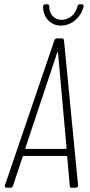

<svg xmlns="http://www.w3.org/2000/svg" viewBox="-20 -880 424 900"><path d="M266 -760C316 -760 360 -799 372 -850C373 -856 369 -860 364 -860H355C349 -860 345 -857 343 -850C335 -813 303 -787 269 -787C235 -787 210 -813 211 -850C211 -857 207 -860 202 -860H193C187 -860 183 -856 182 -850C181 -799 216 -760 266 -760ZM316 0H336C342 0 346 -5 346 -11L280 -691C279 -696 276 -700 270 -700H247C241 -700 237 -697 235 -691L3 -11C2 -5 4 0 11 0H29C35 0 39 -3 41 -9L86 -145C86 -147 89 -149 91 -149H291C293 -149 295 -147 295 -145L307 -9C307 -3 310 0 316 0ZM99 -186 248 -633C250 -637 252 -637 252 -633L292 -186C292 -184 290 -182 288 -182H102C100 -182 98 -184 99 -186Z"/></svg>

Font: Barlow Condensed ExtraLight
Style: Italic
Weight: 275
Width: 3
Italic angle: -7°
Designer: Jeremy Tribby
Foundry: Tribby Type
Version: Version 1.422;hotconv 1.0.109;makeotfexe 2.5.65596